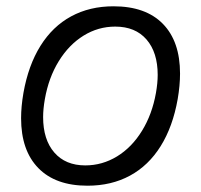

<svg xmlns="http://www.w3.org/2000/svg" viewBox="-20 -578 640 610"><path d="M47 -202.5Q47 -239.5 54.5 -283Q70 -370.5 108.5 -432.2Q147 -494 206 -526Q265 -558 340.5 -558Q443 -558 497.5 -502.2Q552 -446.5 552 -344Q552 -306.5 544.5 -263Q529 -175.5 490.5 -113.8Q452 -52 393 -20Q334 12 258 12Q156.5 12 101.8 -44Q47 -100 47 -202.5ZM475.5 -283Q481 -314.5 481 -340Q481 -411.5 445.5 -452.5Q410 -493.5 346 -493.5Q292 -493.5 245.5 -464.8Q199 -436 166.8 -383.8Q134.5 -331.5 122.5 -263Q117 -231.5 117 -206Q117 -134.5 152.5 -93.5Q188 -52.5 251 -52.5Q305 -52.5 352 -81.2Q399 -110 431.2 -162.5Q463.5 -215 475.5 -283Z"/></svg>

Font: JuliaMono ExtraBold
Style: Italic
Weight: 800
Italic angle: -9°
Monospace: yes
Designer: cormullion
Foundry: corm
Version: Version 0.057; ttfautohint (v1.8.4)